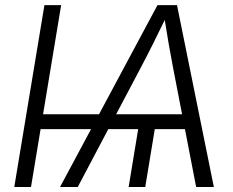

<svg xmlns="http://www.w3.org/2000/svg" viewBox="-20 -748 932 768"><path d="M224.6 -727.5 104 0H37.1L157.7 -727.5ZM604 -261.2 561 0H494.6L537.6 -261.2ZM220.2 0 609.9 -727.5H688L835.4 0H764.6L671.9 -479Q664.1 -520 655 -571.3Q646 -622.6 634.3 -696.3H652.8Q617.2 -623 591.6 -571.8Q565.9 -520.5 543.9 -479L291 0ZM111.3 -231.4 121.1 -291H756.3L746.1 -231.4Z"/></svg>

Font: Inter 28pt Light
Style: Italic
Weight: 300
Italic angle: -9.3988°
Designer: Rasmus Andersson
Foundry: rsms
Version: Version 4.001;git-66647c0bb